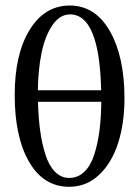

<svg xmlns="http://www.w3.org/2000/svg" viewBox="-20 -681 513 708"><path d="M235.4 7.8Q140.6 7.8 87.4 -84Q34.2 -175.8 34.2 -330.6Q34.2 -481.4 89.4 -571Q144.5 -660.6 237.3 -660.6Q331.1 -660.6 385 -566.4Q439 -472.2 439 -318.4Q439 -226.6 415.5 -153.3Q392.1 -80.1 345.2 -36.1Q298.3 7.8 235.4 7.8ZM238.3 -627.9Q200.7 -627.9 173.6 -588.6Q146.5 -549.3 133.5 -487.1Q120.6 -424.8 119.6 -348.1H353Q346.7 -627.9 238.3 -627.9ZM235.4 -24.9Q267.6 -24.9 291.3 -47.9Q314.9 -70.8 327.9 -111.8Q340.8 -152.8 346.9 -200.4Q353 -248 353.5 -305.7H120.1Q121.6 -248 127.9 -200.4Q134.3 -152.8 147.2 -111.8Q160.2 -70.8 182.6 -47.9Q205.1 -24.9 235.4 -24.9Z"/></svg>

Font: Elstob 18pt
Style: Regular
Weight: 400
Designer: Peter S. Baker
Version: Version 1.015